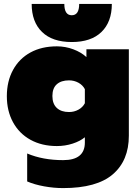

<svg xmlns="http://www.w3.org/2000/svg" viewBox="-20 -732 714 982"><path d="M142 -712H309Q309 -654 347 -654Q385 -654 385 -712H552Q552 -620 499 -568.5Q446 -517 347 -517Q248 -517 195 -568.5Q142 -620 142 -712ZM119 196V53Q199 87 303 87Q414 87 414 -3V-30Q390 -10 351.5 2.5Q313 15 271 15Q194 15 136 -17Q78 -49 46.5 -107Q15 -165 15 -240Q15 -316 46.5 -374Q78 -432 135.5 -463.5Q193 -495 271 -495Q314 -495 354.5 -480Q395 -465 422 -440V-480H639V-38Q639 89 557 159.5Q475 230 303 230Q255 230 205.5 221Q156 212 119 196ZM414 -204V-276Q403 -297 381 -309Q359 -321 333 -321Q293 -321 270.5 -301Q248 -281 248 -241Q248 -201 270.5 -180Q293 -159 333 -159Q359 -159 381 -171Q403 -183 414 -204Z"/></svg>

Font: Prompt Black
Style: Regular
Weight: 900
Designer: Katatrad Team
Foundry: CadsonDemak
Version: Version 1.000